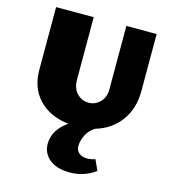

<svg xmlns="http://www.w3.org/2000/svg" viewBox="-134 -766 1040 1164"><g transform="rotate(15 386.0 -184.5)"><path d="M704 -658V-300Q704 -190 647.5 -113Q591 -36 493 -7Q458 14 439.5 50Q421 86 421 122Q421 147 440 163.5Q459 180 493 180Q514 180 542 171L572 237Q499 289 413 289Q329 289 283.5 251.5Q238 214 238 155Q238 68 327 6Q209 -8 141 -79.5Q73 -151 73 -265V-658H309V-269Q309 -211 339.5 -180Q370 -149 413 -149Q453 -149 483.5 -179Q514 -209 514 -260V-658Z"/></g></svg>

Font: Ysabeau Black
Style: Regular
Weight: 900
Designer: Christian Thalmann (Catharsis Fonts)
Version: Version 0.003